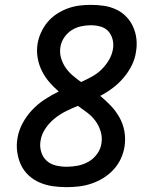

<svg xmlns="http://www.w3.org/2000/svg" viewBox="-20 -763 640 791"><path d="M255 8Q225 8 197 4Q169 0 143.5 -11Q118 -22 98 -40.5Q78 -59 66.5 -83.5Q55 -108 51 -136.5Q47 -165 52 -194Q57 -225 73 -255Q89 -285 112 -309.5Q135 -334 163 -352.5Q191 -371 222 -386Q201 -404 183 -425Q165 -446 152.5 -471Q140 -496 135 -525Q130 -554 135 -584Q139 -607 149.5 -630Q160 -653 176.5 -672.5Q193 -692 214.5 -706Q236 -720 259.5 -728.5Q283 -737 307 -740Q331 -743 354 -743Q382 -743 408.5 -739Q435 -735 458.5 -724Q482 -713 500 -694.5Q518 -676 528.5 -652.5Q539 -629 542 -602.5Q545 -576 540 -548Q536 -520 522.5 -493Q509 -466 489 -442.5Q469 -419 444.5 -400.5Q420 -382 393 -368Q416 -349 436.5 -327.5Q457 -306 472 -279.5Q487 -253 492.5 -222Q498 -191 493 -159Q489 -133 477.5 -108.5Q466 -84 447.5 -64Q429 -44 405.5 -29.5Q382 -15 356.5 -6.5Q331 2 305.5 5Q280 8 255 8ZM314 -425Q336 -435 358 -447Q380 -459 397.5 -476Q415 -493 428 -514.5Q441 -536 445 -559Q449 -580 444 -600Q439 -620 426.5 -634Q414 -648 394.5 -653.5Q375 -659 354 -659Q334 -659 313.5 -654.5Q293 -650 275 -638.5Q257 -627 244.5 -608.5Q232 -590 229 -570Q225 -546 231.5 -524Q238 -502 250.5 -484Q263 -466 279.5 -452Q296 -438 314 -425ZM255 -76Q277 -76 300.5 -80.5Q324 -85 345 -97Q366 -109 380.5 -129.5Q395 -150 398 -173Q402 -198 394.5 -222Q387 -246 373 -265Q359 -284 340 -298.5Q321 -313 301 -327Q276 -317 251 -304.5Q226 -292 204 -274Q182 -256 166.5 -232.5Q151 -209 147 -183Q143 -160 149.5 -138Q156 -116 171.5 -101.5Q187 -87 209 -81.5Q231 -76 255 -76Z"/></svg>

Font: Iosevka Md Ex Obl
Style: Regular
Weight: 500
Width: 7
Italic angle: -9°
Monospace: yes
Designer: Belleve Invis
Foundry: Belleve Invis
Version: Version 32.5.0; ttfautohint (v1.8.4)